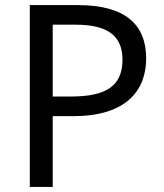

<svg xmlns="http://www.w3.org/2000/svg" viewBox="-20 -734 645 754"><path d="M286 -714H97V0H187V-278H269C483 -278 554 -386 554 -504C554 -637 473 -714 286 -714ZM278 -637C404 -637 461 -592 461 -500C461 -395 395 -355 259 -355H187V-637Z"/></svg>

Font: Noto Sans Elbasan
Style: Regular
Weight: 400
Designer: Monotype Design Team
Foundry: Monotype Imaging Inc.
Version: Version 2.004